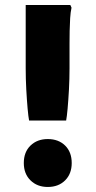

<svg xmlns="http://www.w3.org/2000/svg" viewBox="-20 -740 384 771"><path d="M96.8 -256Q94 -270 90.9 -303.7Q87.9 -337.4 85.5 -380.6Q83.2 -423.8 83.2 -465.7V-720H262.4L267.2 -709.2Q263.2 -691.2 261.7 -666.7Q260.2 -642.1 259.7 -615.9Q259.2 -589.6 259.2 -566V-465.7Q259.2 -423.8 256.9 -380.6Q254.5 -337.4 251.5 -303.7Q248.4 -270 245.6 -256ZM171.8 10.8Q129.4 10.8 102.5 -15.7Q75.6 -42.1 75.6 -85.4Q75.6 -129.4 102.5 -155.5Q129.4 -181.6 171.8 -181.6Q214.9 -181.6 241.5 -155.5Q268 -129.4 268 -85.4Q268 -42.1 241.5 -15.7Q214.9 10.8 171.8 10.8Z"/></svg>

Font: Kufam
Style: Regular
Weight: 400
Designer: Wael Morcos, Artur Schmal
Foundry: Original Type
Version: Version 1.301; ttfautohint (v1.8.3)